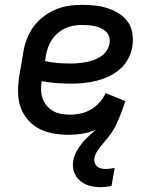

<svg xmlns="http://www.w3.org/2000/svg" viewBox="-20 -548 640 792"><path d="M395 224Q371 224 349 218Q327 212 310 197.5Q293 183 285.5 161.5Q278 140 282 116Q285 97 294.5 79Q304 61 316.5 45Q329 29 344.5 15Q360 1 375 -13Q348 -1 319.5 3.5Q291 8 263 8Q231 8 199.5 2.5Q168 -3 141.5 -17Q115 -31 95 -54Q75 -77 65 -105.5Q55 -134 54.5 -166.5Q54 -199 59 -231L76 -331Q80 -358 90 -385Q100 -412 117 -436Q134 -460 158 -478.5Q182 -497 209 -508.5Q236 -520 263.5 -524Q291 -528 319 -528Q346 -528 373 -525Q400 -522 424.5 -514Q449 -506 471 -492Q493 -478 507.5 -457.5Q522 -437 526 -410.5Q530 -384 526 -356Q522 -331 509 -306Q496 -281 474.5 -262.5Q453 -244 428 -232.5Q403 -221 377 -214.5Q351 -208 324.5 -205.5Q298 -203 273 -203Q242 -203 211.5 -205.5Q181 -208 152 -213Q149 -195 149.5 -176.5Q150 -158 156 -141Q162 -124 173.5 -111Q185 -98 200 -89.5Q215 -81 233.5 -78Q252 -75 270 -75Q292 -75 314 -80Q336 -85 355.5 -96.5Q375 -108 390.5 -125.5Q406 -143 416 -164L497 -131Q492 -116 486.5 -100Q481 -84 474.5 -68.5Q468 -53 461 -37.5Q454 -22 445 -8Q436 6 425 19.5Q414 33 403 46.5Q392 60 382 74.5Q372 89 369 105Q368 115 371 124Q374 133 381 139Q388 145 397.5 147Q407 149 416 149Q425 149 435 147.5Q445 146 453 145L440 219Q429 221 417.5 222.5Q406 224 395 224ZM273 -286Q288 -286 304 -287.5Q320 -289 336 -292Q352 -295 367 -300.5Q382 -306 396.5 -315.5Q411 -325 420 -339Q429 -353 432 -369Q434 -383 430.5 -395.5Q427 -408 418 -417Q409 -426 397 -431.5Q385 -437 372.5 -440Q360 -443 346 -444Q332 -445 318 -445Q301 -445 283.5 -442Q266 -439 249.5 -431.5Q233 -424 218.5 -411.5Q204 -399 194 -384Q184 -369 178 -352Q172 -335 169 -317L166 -296Q191 -290 218 -288Q245 -286 273 -286Z"/></svg>

Font: Iosevka Medium Extended
Style: Italic
Weight: 500
Width: 7
Italic angle: -9°
Monospace: yes
Designer: Belleve Invis
Foundry: Belleve Invis
Version: Version 32.5.0; ttfautohint (v1.8.4)